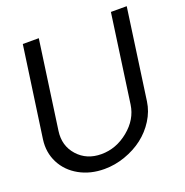

<svg xmlns="http://www.w3.org/2000/svg" viewBox="-135 -872 964 1003"><g transform="rotate(-20 347.5 -370.0)"><path d="M277.8 9.8Q199.7 9.8 138.9 -24.2Q78.1 -58.1 48.1 -116.9Q18.1 -175.8 27.8 -246.1L99.1 -750H188L119.1 -259.8Q107.9 -180.2 157.7 -124.5Q207.5 -68.8 289.1 -68.8Q371.6 -68.8 440.2 -125Q508.8 -181.2 520 -259.8L588.9 -750H676.8L606 -246.1Q598.6 -193.4 568.6 -145.8Q538.6 -98.1 494.4 -64.2Q450.2 -30.3 393.3 -10.3Q336.4 9.8 277.8 9.8Z"/></g></svg>

Font: Oakes Grotesk
Style: Italic
Weight: 400
Italic angle: -8°
Designer: Samuel Oakes
Foundry: Samuel Oakes
Version: Version 1.000;PS 001.000;hotconv 1.0.88;makeotf.lib2.5.64775